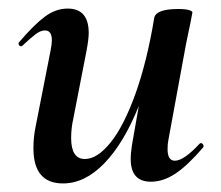

<svg xmlns="http://www.w3.org/2000/svg" viewBox="-20 -415 516 448"><path d="M58 -69Q58 -95 63 -119L98 -297Q101 -312 101 -321Q101 -344 85 -344Q75 -344 63.5 -335.5Q52 -327 33 -309Q31 -307 29 -307Q26 -307 24 -310.5Q22 -314 25 -317Q59 -357 84.5 -376Q110 -395 138 -395Q187 -395 187 -338Q187 -324 182 -297L151 -138Q146 -116 146 -93Q146 -44 178 -44Q207 -44 238 -82.5Q269 -121 296 -196Q323 -271 340 -374L358 -373Q339 -255 304 -168Q269 -81 223.5 -34Q178 13 127 13Q58 13 58 -69ZM285 -44Q285 -59 288 -77L340 -374Q345 -394 396 -394Q413 -394 421 -391.5Q429 -389 429 -386L425 -365Q415 -318 414 -312L373 -89Q371 -80 371 -67Q371 -40 388 -40Q409 -40 446 -80Q447 -81 449 -81Q452 -81 454 -77.5Q456 -74 454 -71Q418 -29 389.5 -10Q361 9 332 9Q285 9 285 -44Z"/></svg>

Font: Cormorant Infant
Style: Bold Italic
Weight: 700
Italic angle: -10°
Designer: Christian Thalmann (Catharsis Fonts)
Foundry: Catharsis Fonts
Version: Version 4.000